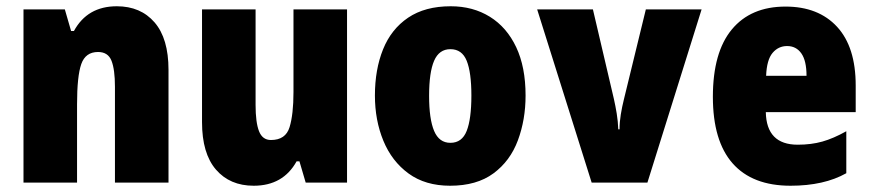

<svg xmlns="http://www.w3.org/2000/svg" viewBox="-20 -583 2784 613"><path d="M353 -563Q429 -563 473.5 -511.5Q518 -460 518 -360V0H347V-306Q347 -361 336 -389Q325 -417 293 -417Q253 -417 239.5 -378.5Q226 -340 226 -250V0H55V-553H187L207 -484H216Q259 -563 353 -563Z M1088 -553V0H956L936 -68H927Q884 10 790 10Q714 10 669.5 -41.5Q625 -93 625 -193V-553H796V-248Q796 -192 807 -164Q818 -136 845 -136Q892 -136 904.5 -177Q917 -218 917 -289V-553Z M1658 -278Q1658 -201 1633.5 -135Q1609 -69 1555.5 -29.5Q1502 10 1417 10Q1338 10 1284.5 -29Q1231 -68 1204 -133.5Q1177 -199 1177 -278Q1177 -361 1203 -425.5Q1229 -490 1283 -526.5Q1337 -563 1419 -563Q1490 -563 1544 -529.5Q1598 -496 1628 -432.5Q1658 -369 1658 -278ZM1350 -277Q1350 -203 1366 -165Q1382 -127 1418 -127Q1455 -127 1470 -165Q1485 -203 1485 -278Q1485 -352 1470 -389Q1455 -426 1418 -426Q1382 -426 1366 -389Q1350 -352 1350 -277Z M1869 0 1695 -553H1873L1940 -267Q1945 -245 1949 -220.5Q1953 -196 1954 -170H1958Q1958 -193 1962 -217.5Q1966 -242 1972 -266L2042 -553H2220L2047 0Z M2488 -562Q2593 -562 2652.5 -497.5Q2712 -433 2712 -310V-225H2425Q2427 -121 2527 -121Q2570 -121 2605.5 -131Q2641 -141 2682 -164V-30Q2611 10 2504 10Q2382 10 2319 -61.5Q2256 -133 2256 -274Q2256 -416 2316.5 -489Q2377 -562 2488 -562ZM2493 -436Q2465 -436 2446.5 -414Q2428 -392 2426 -341H2555Q2555 -389 2538.5 -412.5Q2522 -436 2493 -436Z"/></svg>

Font: Noto Sans Ethiopic Condensed Black
Style: Regular
Weight: 900
Width: 3
Designer: Monotype Design Team
Foundry: Monotype Imaging Inc.
Version: Version 2.102; ttfautohint (v1.8.4.7-5d5b)